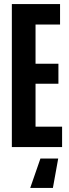

<svg xmlns="http://www.w3.org/2000/svg" viewBox="-20 -720 340 940"><path d="M38 0V-700H274V-600H154V-408H266V-310H154V-100H284V0ZM265 56 239 200H128L178 56Z"/></svg>

Font: Tektur Condensed Medium
Style: Regular
Weight: 500
Width: 3
Designer: Adam Jagosz
Foundry: Adam Jagosz
Version: Version 1.005;gftools[0.9.30]